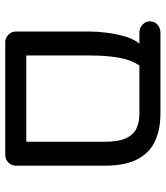

<svg xmlns="http://www.w3.org/2000/svg" viewBox="30 -660 630 730"><g transform="rotate(90 345.0 -295.0)"><path d="M140 0Q124 0 112 -12Q100 -24 100 -40V-325Q100 -351 104.5 -387Q109 -423 119 -456.5Q129 -490 146 -510H104Q86 -510 73.5 -522Q61 -534 61 -550Q61 -567 73.5 -578.5Q86 -590 104 -590H412Q471 -590 515.5 -570Q560 -550 585 -503.5Q610 -457 610 -377V-40Q610 -24 598 -12Q586 0 569 0ZM191 -80H519V-377Q519 -432 505 -460.5Q491 -489 467 -499.5Q443 -510 412 -510H229Q207 -478 199 -430Q191 -382 191 -325Z"/></g></svg>

Font: Varela Round
Style: Regular
Weight: 400
Designer: Joe Prince, Avraham Cornfeld
Foundry: Joe Prince, Avraham Cornfeld
Version: Version 3.010; ttfautohint (v1.8.4.7-5d5b)